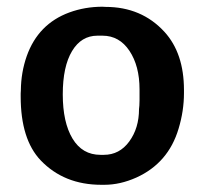

<svg xmlns="http://www.w3.org/2000/svg" viewBox="-20 -520 597 557"><path d="M271.5 -70.8H281.2Q326.7 -70.8 355 -109.6Q383.3 -148.4 383.3 -203.6L384.3 -213.9L384.8 -229V-260.7Q384.8 -328.6 355.5 -372.6Q326.2 -416.5 277.3 -416.5H262.7Q215.8 -416.5 189 -371.8Q162.1 -327.1 162.1 -246.1Q162.1 -165 190.4 -117.9Q218.8 -70.8 271.5 -70.8ZM282.7 16.1H273.9Q166 16.1 98.1 -54.7Q40 -115.7 40 -240.2V-249L40.5 -257.8Q41 -310.1 57.6 -357.4Q90.8 -450.7 181.2 -483.9Q226.6 -500.5 277.3 -500.5L286.1 -500Q390.6 -500 457 -427.7Q513.7 -365.7 513.7 -258.8V-250Q513.7 -198.2 498 -146.5Q468.3 -46.9 375.5 -4.9Q328.6 16.1 282.7 16.1Z"/></svg>

Font: Averia Libre
Style: Bold
Weight: 700
Version: Version 1.002